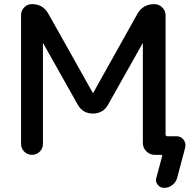

<svg xmlns="http://www.w3.org/2000/svg" viewBox="-20 -750 930 930"><path d="M82 -53V-677Q82 -699 97.5 -714.5Q113 -730 135 -730Q188 -730 214 -684L429 -301Q429 -300 430 -300Q432 -300 432 -301L645 -682Q672 -730 727 -730Q750 -730 766 -714Q782 -698 782 -675V-99Q782 -90 791 -90H835Q857 -90 869.5 -73Q882 -56 877 -35L838 112Q832 133 814.5 146.5Q797 160 775 160Q756 160 744 145Q732 130 737 112L765 8Q767 0 759 0H729Q706 0 689 -17Q672 -34 672 -57V-539Q672 -540 671 -540Q670 -540 670 -539L504 -244Q480 -200 430 -200Q380 -200 356 -244L190 -539Q190 -540 189 -540Q188 -540 188 -539V-53Q188 -31 172.5 -15.5Q157 0 135 0Q113 0 97.5 -15.5Q82 -31 82 -53Z"/></svg>

Font: Rounded Mplus 1c Medium
Style: Regular
Weight: 500
Version: Version 1.059.20150529